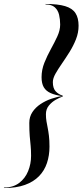

<svg xmlns="http://www.w3.org/2000/svg" viewBox="-60 -800 417 970"><path d="M-40 150V147.5Q6 147.5 36.5 124.5Q67 101.5 82 64.8Q97 28 97 -13Q97 -41 94.8 -63.5Q92.5 -86 90.2 -112.5Q88 -139 88 -179Q88 -210 103.8 -233.8Q119.5 -257.5 144.8 -274.2Q170 -291 199.8 -301.2Q229.5 -311.5 257 -315V-312.5Q242 -307.5 222 -296.2Q202 -285 187 -266.8Q172 -248.5 172 -223Q172 -203 174.8 -187Q177.5 -171 181 -153.8Q184.5 -136.5 187.2 -114Q190 -91.5 190 -59Q190 -14.5 177.2 23.8Q164.5 62 137 90.2Q109.5 118.5 65.8 134.2Q22 150 -40 150ZM257 -314Q220 -319 196.2 -329.5Q172.5 -340 161.2 -359.2Q150 -378.5 150 -410Q150 -447.5 164.2 -483Q178.5 -518.5 197 -552Q215.5 -585.5 229.8 -616.5Q244 -647.5 244 -676Q244 -702 238.5 -725.2Q233 -748.5 217 -763Q201 -777.5 170 -777.5V-780Q232.5 -780 269 -769Q305.5 -758 321.2 -733.8Q337 -709.5 337 -670Q337 -635 323.8 -601.5Q310.5 -568 291.2 -537.2Q272 -506.5 252.8 -478.8Q233.5 -451 220.2 -427.5Q207 -404 207 -385Q207 -354.5 220.8 -339.2Q234.5 -324 257 -316.5Z"/></svg>

Font: Bodoni Moda 72pt
Style: Italic
Weight: 400
Italic angle: -13°
Designer: Owen Earl
Foundry: indestructible type
Version: Version 2.005